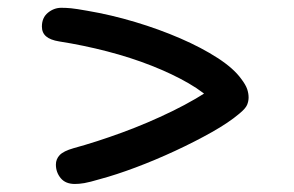

<svg xmlns="http://www.w3.org/2000/svg" viewBox="-20 -539 740 483"><path d="M168.4 -76.2Q144.8 -76.2 132.7 -90.9Q120.6 -105.6 120.6 -125Q120.6 -138.8 130.2 -148.9Q139.8 -159 165 -166.2Q222.2 -181.8 286.7 -205.4Q351.2 -229 413.3 -259.3Q475.4 -289.6 524.2 -324L518.6 -280.6Q495 -306 454.2 -329.6Q413.4 -353.2 361.1 -373.8Q308.8 -394.4 249.4 -409.8Q190 -425.2 128.8 -434.8Q106.6 -438.4 96 -447.5Q85.4 -456.6 85.4 -472.2Q85.4 -494.6 100.6 -507Q115.8 -519.4 134.2 -519.4Q146.4 -519.4 158.8 -518.2Q171.2 -517 199.2 -512Q259.4 -501.8 319.8 -483.7Q380.2 -465.6 433.7 -442.4Q487.2 -419.2 527.5 -393.1Q567.8 -367 586.8 -340.6Q598.2 -325.6 601.8 -314.8Q605.4 -304 605.4 -293.8Q605.4 -284.4 601.6 -275.2Q597.8 -266 582.2 -253.2Q555.6 -230.6 513 -206.6Q470.4 -182.6 420.2 -159.3Q370 -136 320.9 -117.6Q271.8 -99.2 232.2 -88.6Q205.2 -80.6 192.2 -78.4Q179.2 -76.2 168.4 -76.2Z"/></svg>

Font: Shantell Sans Light
Style: Regular
Weight: 300
Designer: Stephen Nixon, Anya Danilova, Shantell Martin
Foundry: Arrow Type
Version: Version 1.011;[c5ecc13dd]